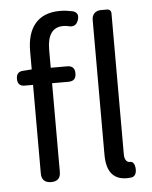

<svg xmlns="http://www.w3.org/2000/svg" viewBox="-56 -856 723 915"><g transform="rotate(-5 305.0 -398.0)"><path d="M509 -449V-776C509 -788 501 -796 489 -796H463H460C434 -796 417 -779 417 -753V-108C417 -31 446 13 514 13C523 13 531 12 538 11C559 6 562 -19 558 -40C556 -52 548 -64 536 -63C535 -63 535 -63 534 -63C521 -63 509 -74 509 -102ZM107 -234V-45C107 -15 123 0 153 0C183 0 198 -15 198 -45V-469H255H276C301 -469 313 -481 313 -506C313 -531 301 -543 276 -543H198V-629C198 -699 223 -736 275 -736C281 -736 288 -735 295 -734C321 -726 339 -733 347 -760C353 -782 348 -795 326 -802C307 -806 286 -809 265 -809C157 -809 107 -740 107 -630V-543L65 -540C43 -539 33 -526 33 -504C33 -481 44 -469 67 -469H107Z"/></g></svg>

Font: GenSenRounded2 TW R
Style: Regular
Weight: 400
Version: Version 2.100;PS 2.1;hotconv 16.6.51;makeotf.lib2.5.65220 DE